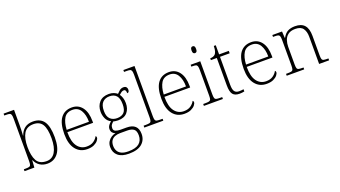

<svg xmlns="http://www.w3.org/2000/svg" viewBox="-74 -1451 4218 2383"><g transform="rotate(-20 2035.0 -260.0)"><path d="M322 10Q265 10 223 -17Q181 -44 159 -95H156L150 0H20V-25H38Q71 -25 88 -29Q105 -33 110.5 -48.5Q116 -64 116 -98V-659Q116 -695 110 -711Q104 -727 89 -731Q74 -735 46 -735H20V-760H158V-563Q158 -535 157 -493Q156 -451 153 -421H156Q176 -480 218.5 -512Q261 -544 327 -544Q424 -544 470.5 -478Q517 -412 517 -267Q517 -128 464 -59Q411 10 322 10ZM322 -23Q396 -23 435.5 -87Q475 -151 475 -270Q475 -395 439.5 -453Q404 -511 321 -511Q234 -511 195.5 -447.5Q157 -384 157 -269Q157 -153 192.5 -88Q228 -23 322 -23Z M849 10Q753 10 697 -60.5Q641 -131 641 -262Q641 -404 692.5 -473.5Q744 -543 840 -543Q926 -543 975.5 -477.5Q1025 -412 1025 -294V-273H685Q684 -147 730 -85Q776 -23 853 -23Q909 -23 944.5 -48Q980 -73 997 -107Q1008 -101 1008 -86Q1008 -68 990 -45.5Q972 -23 937 -6.5Q902 10 849 10ZM981 -303Q981 -396 945.5 -454Q910 -512 839 -512Q761 -512 726.5 -455.5Q692 -399 687 -303Z M1314 240Q1220 240 1170.5 198Q1121 156 1121 83Q1121 42 1139 13Q1157 -16 1184.5 -34Q1212 -52 1242 -57Q1220 -64 1204.5 -81.5Q1189 -99 1189 -129Q1189 -157 1206.5 -180Q1224 -203 1241 -215Q1197 -237 1178 -280Q1159 -323 1159 -370Q1159 -446 1203 -494.5Q1247 -543 1329 -543Q1365 -543 1393 -532Q1421 -521 1439 -505Q1452 -520 1475 -539.5Q1498 -559 1528 -559Q1554 -559 1565.5 -545.5Q1577 -532 1577 -513Q1577 -495 1570.5 -484Q1564 -473 1549 -473Q1549 -522 1522 -522Q1502 -522 1487.5 -511.5Q1473 -501 1456 -485Q1470 -466 1480.5 -435Q1491 -404 1491 -364Q1491 -289 1450.5 -242Q1410 -195 1329 -195Q1317 -195 1296.5 -197.5Q1276 -200 1268 -204Q1250 -191 1237.5 -173Q1225 -155 1225 -128Q1225 -98 1250.5 -87Q1276 -76 1316 -76H1395Q1544 -76 1544 62Q1544 143 1486.5 191.5Q1429 240 1314 240ZM1326 -225Q1385 -225 1417 -256.5Q1449 -288 1449 -365Q1449 -443 1417.5 -478Q1386 -513 1326 -513Q1270 -513 1235.5 -477.5Q1201 -442 1201 -364Q1201 -292 1235.5 -258.5Q1270 -225 1326 -225ZM1317 210Q1415 210 1460 172.5Q1505 135 1505 67Q1505 6 1475 -16Q1445 -38 1389 -38H1297Q1259 -38 1228.5 -26.5Q1198 -15 1179.5 11.5Q1161 38 1161 83Q1161 117 1175.5 146Q1190 175 1224 192.5Q1258 210 1317 210Z M1602 0V-25H1629Q1662 -25 1679 -29Q1696 -33 1701.5 -48.5Q1707 -64 1707 -98V-659Q1707 -695 1701 -711Q1695 -727 1680 -731Q1665 -735 1637 -735H1602V-760H1749V-98Q1749 -64 1754.5 -48.5Q1760 -33 1776.5 -29Q1793 -25 1827 -25H1853V0Z M2131 10Q2035 10 1979 -60.5Q1923 -131 1923 -262Q1923 -404 1974.5 -473.5Q2026 -543 2122 -543Q2208 -543 2257.5 -477.5Q2307 -412 2307 -294V-273H1967Q1966 -147 2012 -85Q2058 -23 2135 -23Q2191 -23 2226.5 -48Q2262 -73 2279 -107Q2290 -101 2290 -86Q2290 -68 2272 -45.5Q2254 -23 2219 -6.5Q2184 10 2131 10ZM2263 -303Q2263 -396 2227.5 -454Q2192 -512 2121 -512Q2043 -512 2008.5 -455.5Q1974 -399 1969 -303Z M2510 -653Q2497 -653 2488.5 -662.5Q2480 -672 2480 -698Q2480 -724 2488.5 -733.5Q2497 -743 2510 -743Q2524 -743 2532 -733.5Q2540 -724 2540 -698Q2540 -672 2532 -662.5Q2524 -653 2510 -653ZM2389 0V-25H2416Q2449 -25 2466 -29Q2483 -33 2488.5 -48Q2494 -63 2494 -97V-435Q2494 -471 2488 -487Q2482 -503 2467 -507Q2452 -511 2424 -511H2409V-536H2536V-98Q2536 -64 2541.5 -48.5Q2547 -33 2563.5 -29Q2580 -25 2614 -25H2640V0Z M2858 10Q2796 10 2769.5 -24Q2743 -58 2743 -142V-504H2665V-528Q2707 -528 2731 -551Q2742 -562 2750 -586.5Q2758 -611 2759 -657H2785V-536H2913V-504H2785V-134Q2785 -72 2803.5 -46.5Q2822 -21 2863 -21Q2893 -21 2922 -26V3Q2891 10 2858 10Z M3218 10Q3122 10 3066 -60.5Q3010 -131 3010 -262Q3010 -404 3061.5 -473.5Q3113 -543 3209 -543Q3295 -543 3344.5 -477.5Q3394 -412 3394 -294V-273H3054Q3053 -147 3099 -85Q3145 -23 3222 -23Q3278 -23 3313.5 -48Q3349 -73 3366 -107Q3377 -101 3377 -86Q3377 -68 3359 -45.5Q3341 -23 3306 -6.5Q3271 10 3218 10ZM3350 -303Q3350 -396 3314.5 -454Q3279 -512 3208 -512Q3130 -512 3095.5 -455.5Q3061 -399 3056 -303Z M3483 0V-25H3503Q3536 -25 3553 -29Q3570 -33 3575.5 -48.5Q3581 -64 3581 -98V-439Q3581 -472 3575 -487.5Q3569 -503 3554 -507Q3539 -511 3511 -511H3488V-536H3616L3621 -450H3625Q3655 -504 3694.5 -523.5Q3734 -543 3788 -543Q3872 -543 3912.5 -497Q3953 -451 3953 -356V-98Q3953 -64 3958.5 -48.5Q3964 -33 3980 -29Q3996 -25 4030 -25H4043V0H3911V-361Q3911 -427 3882 -468.5Q3853 -510 3780 -510Q3719 -510 3684.5 -483.5Q3650 -457 3636.5 -416Q3623 -375 3623 -331V-97Q3623 -63 3628.5 -48Q3634 -33 3650.5 -29Q3667 -25 3700 -25H3714V0Z"/></g></svg>

Font: Noto Serif ExtraLight
Style: Regular
Weight: 200
Designer: Monotype Design Team
Foundry: Monotype Imaging Inc.
Version: Version 2.015; ttfautohint (v1.8.4.7-5d5b)